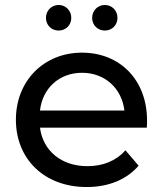

<svg xmlns="http://www.w3.org/2000/svg" viewBox="-20 -747 668 773"><path d="M216 -624C244 -624 267 -645 267 -675C267 -705 244 -727 216 -727C188 -727 165 -705 165 -675C165 -645 188 -624 216 -624ZM402 -624C430 -624 453 -645 453 -675C453 -705 430 -727 402 -727C374 -727 351 -705 351 -675C351 -645 374 -624 402 -624ZM572 -262C572 -425 463 -535 310 -535C157 -535 44 -422 44 -265C44 -107 158 6 329 6C417 6 490 -24 538 -80L485 -142C447 -99 394 -78 332 -78C227 -78 153 -140 141 -233H571C572 -242 572 -254 572 -262ZM310 -454C403 -454 470 -391 481 -302H141C151 -392 219 -454 310 -454Z"/></svg>

Font: AWKNG-Font Medium
Style: Regular
Weight: 500
Designer: Awakening Church
Foundry: Awakening Church
Version: Version 1.700;PS 001.700;hotconv 1.0.88;makeotf.lib2.5.64775